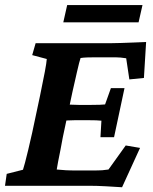

<svg xmlns="http://www.w3.org/2000/svg" viewBox="-26 -747 615 772"><path d="M464.8 5.9Q436.5 3.9 399.9 2Q363.3 0 334 0H-5.9L1 -47.9L66.4 -64.5Q69.3 -73.2 74.7 -93.3Q80.1 -113.3 87.4 -144Q94.7 -174.8 103.5 -213.9L134.8 -361.3Q147.5 -421.9 154.3 -458.5Q161.1 -495.1 162.1 -509.8L103.5 -525.4L117.2 -573.2H414.1Q433.6 -573.2 460.9 -574.2Q488.3 -575.2 515.1 -576.2Q542 -577.1 561.5 -578.1L552.7 -433.6L494.1 -427.7L481.4 -512.7Q468.8 -514.6 458.5 -515.6Q448.2 -516.6 437.5 -516.6H361.3Q342.8 -516.6 326.2 -516.1Q309.6 -515.6 297.9 -513.7Q295.9 -507.8 292 -493.2Q288.1 -478.5 283.7 -458.5Q279.3 -438.5 274.4 -417.5Q269.5 -396.5 265.6 -378.9L226.6 -195.3Q222.7 -172.9 217.3 -145.5Q211.9 -118.2 207.5 -96.2Q203.1 -74.2 202.1 -65.4Q220.7 -63.5 238.8 -62.5Q256.8 -61.5 286.1 -61.5H339.8Q372.1 -61.5 385.3 -62.5Q398.4 -63.5 410.2 -65.4L479.5 -162.1L537.1 -152.3ZM377.9 -195.3 381.8 -261.7Q375 -262.7 360.8 -263.2Q346.7 -263.7 328.1 -263.7H276.4Q259.8 -263.7 244.6 -262.7Q229.5 -261.7 220.7 -260.7L234.4 -328.1Q243.2 -327.1 257.8 -326.2Q272.5 -325.2 290 -325.2H341.8Q360.4 -325.2 375 -325.7Q389.6 -326.2 396.5 -327.1L419.9 -392.6H474.6L432.6 -195.3ZM244.1 -726.6H546.9L531.2 -657.2H228.5Z"/></svg>

Font: Crimson Pro ExtraLight
Style: Bold Italic
Weight: 700
Italic angle: -12°
Version: Version 1.002